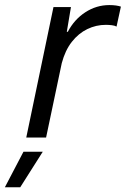

<svg xmlns="http://www.w3.org/2000/svg" viewBox="-84 -553 507 772"><path d="M21.6 0 131 -524.7H201.3L184.6 -425.1H188.7Q214.4 -474.6 259 -503.6Q303.6 -532.6 355.7 -532.6Q370.3 -532.6 382.4 -530.9Q394.6 -529.1 402.1 -526.4L384.6 -446.1Q377.9 -450.1 365.9 -451.6Q354 -453.1 341.3 -453.1Q302.4 -453.1 267 -436Q231.6 -418.9 204.8 -384.7Q178 -350.6 164.3 -298.9L101.3 0ZM-64.4 199.9 10.4 57H88L-2.6 199.9Z"/></svg>

Font: Mona Sans
Style: Italic
Weight: 200
Italic angle: -11.6951°
Designer: Deni Anggara
Foundry: GitHub
Version: Version 2.000